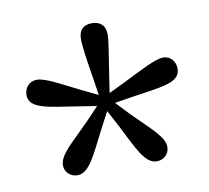

<svg xmlns="http://www.w3.org/2000/svg" viewBox="-53 -805 545 501"><g transform="rotate(-10 219.5 -555.0)"><path d="M219.7 -747.3C199 -747.3 184.8 -736.5 184.8 -711.2C184.8 -692.2 190.8 -651.7 198.2 -606.8L205.3 -559.8L162.2 -580.6C112.5 -605 75.8 -626.9 52.5 -626.9C33.3 -626.9 19.5 -611.8 19.5 -591.9C19.5 -555.5 69 -551.9 148.9 -539.6L196 -532L162.5 -496.8C116.9 -450.2 81.3 -423.2 81.3 -394.9C81.3 -375.8 97.5 -363 114.2 -363C146.4 -363 163.7 -407.2 197.3 -472.2L219.7 -514.5L242.1 -472.2C275.5 -407.8 292.6 -362.9 325.1 -362.9C341.8 -362.9 358.1 -375.6 358.1 -394.9C358.1 -423 322.9 -449.8 276.9 -496.8L243.4 -532L290.5 -539.6C369.1 -551.9 419.8 -553.6 419.8 -591.8C419.8 -611.7 406.2 -626.8 387.8 -626.8C366.8 -626.8 327.3 -605.3 277.2 -580.6L234.1 -559.8L241.2 -606.8C247.6 -651.6 255.6 -692.9 255.6 -711.2C255.6 -736.5 240.5 -747.3 219.7 -747.3Z"/></g></svg>

Font: Source Serif Variable
Style: Regular
Weight: 389
Designer: Frank Grießhammer
Foundry: Adobe Systems Incorporated
Version: Version 3.001;hotconv 1.0.111;makeotfexe 2.5.65597